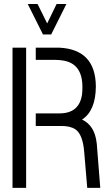

<svg xmlns="http://www.w3.org/2000/svg" viewBox="-20 -916 536 936"><path d="M115.2 -896.5H163.1L210 -801.8L255.9 -896.5H303.7L229.5 -748H189.5ZM41 0V-683.6H107.4V0ZM154.3 -301.8V-363.3H270.5Q366.2 -363.3 379.9 -455.1Q381.8 -471.7 381.8 -491.2Q381.8 -603.5 292 -620.1Q273.4 -624 252 -624H154.3V-683.6H269.5Q446.3 -674.8 447.3 -494.1Q446.3 -376 379.9 -333Q441.4 -304.7 451.2 -219.7Q452.1 -214.8 452.1 -211.9L468.8 0H405.3L390.6 -173.8Q383.8 -261.7 346.7 -286.1Q320.3 -302.7 277.3 -301.8Z"/></svg>

Font: Post No Bills Jaffna Medium
Style: Regular
Weight: 500
Designer: Kosala Senevirathne, Siva Puranthara, Lasantha Premarathna, Tharique Azeez
Foundry: Mooniak
Version: Version 1.220 ; ttfautohint (v1.6)